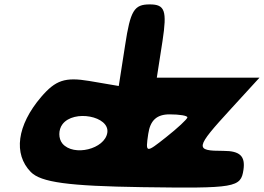

<svg xmlns="http://www.w3.org/2000/svg" viewBox="-20 -903 1200 873"><path d="M549 -698 520 -512 385 -535C276 -553 233 -539 167 -462C57 -333 40 -203 120 -121C166 -74 290 -57 627 -52C1051 -46 1075 -50 1087 -131C1096 -193 1071 -217 996 -217C864 -217 866 -229 1030 -408L1160 -550H693L719 -717C740 -855 730 -883 661 -883C590 -883 573 -856 549 -698ZM468 -300C457 -225 315 -190 264 -250C245 -273 245 -313 264 -338C315 -406 479 -375 468 -300ZM832 -369C831 -361 787 -320 735 -279C643 -206 641 -206 654 -294C663 -356 693 -383 751 -383C797 -383 833 -377 832 -369Z"/></svg>

Font: Hussar Skorodowane
Style: Ky
Weight: 700
Foundry: Cannot Into Space Fonts
Version: Version 0.892